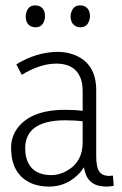

<svg xmlns="http://www.w3.org/2000/svg" viewBox="-20 -690 457 718"><path d="M376 7.8Q390.6 7.8 405.3 4.9L402.3 -33.2Q395.5 -32.2 387.7 -32.2Q349.6 -32.2 342.8 -70.3Q339.8 -85 339.8 -104.5V-351.6Q339.8 -453.1 258.8 -484.4Q229.5 -496.1 195.3 -496.1Q115.2 -495.1 41 -449.2L61.5 -410.2Q129.9 -452.1 190.4 -452.1Q272.5 -452.1 287.1 -377Q289.1 -363.3 289.1 -348.6V-275.4Q260.7 -279.3 223.6 -279.3Q94.7 -279.3 43.9 -209Q21.5 -176.8 21.5 -137.7Q21.5 -37.1 98.6 -3.9Q127.9 7.8 163.1 7.8Q232.4 7.8 280.3 -45.9Q287.1 -54.7 293.9 -64.5Q303.7 2 364.3 6.8Q370.1 7.8 376 7.8ZM172.9 -35.2Q86.9 -35.2 75.2 -116.2Q74.2 -126 74.2 -137.7Q76.2 -239.3 222.7 -240.2Q260.7 -240.2 289.1 -236.3V-157.2Q289.1 -82 225.6 -48.8Q199.2 -35.2 172.9 -35.2ZM148.4 -628.9Q148.4 -661.1 122.1 -668.9Q117.2 -669.9 112.3 -669.9Q85 -669.9 78.1 -641.6Q76.2 -634.8 76.2 -628.9Q76.2 -595.7 103.5 -588.9Q108.4 -587.9 112.3 -587.9Q139.6 -587.9 146.5 -616.2Q148.4 -623 148.4 -628.9ZM316.4 -628.9Q316.4 -661.1 290 -668.9Q284.2 -669.9 279.3 -669.9Q253.9 -669.9 246.1 -642.6Q244.1 -635.7 244.1 -628.9Q244.1 -598.6 268.6 -589.8Q274.4 -587.9 279.3 -587.9Q307.6 -587.9 314.5 -616.2Q316.4 -623 316.4 -628.9Z"/></svg>

Font: Yaldevi Colombo Light
Style: Regular
Weight: 300
Designer: Sol Matas, Denzil Rajitha, Kosala Senevirathne and Pathum Egodawatta
Foundry: Mooniak
Version: Version 1.020 ; ttfautohint (v1.6)